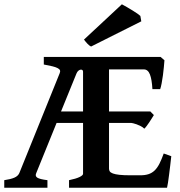

<svg xmlns="http://www.w3.org/2000/svg" viewBox="-20 -883 848 903"><path d="M370.6 -545.9Q370.6 -551.3 367.2 -553.7Q363.8 -556.2 358.9 -555.4Q354 -554.7 348.6 -550.3Q343.3 -545.9 339.8 -537.6L267.1 -358.9H370.6ZM785.6 -148.4Q783.2 -127.4 780.5 -104.2Q777.8 -81.1 775.1 -60.3Q772.5 -39.6 770 -23.4Q767.6 -7.3 765.6 0H304.7V-35.6Q337.9 -42.5 354.2 -50.5Q370.6 -58.6 370.6 -65.4V-304.7H246.1L150.4 -68.8Q144 -54.7 155.5 -47.4Q167 -40 203.1 -35.6V0H0V-35.6Q30.3 -40 47.4 -47.4Q64.5 -54.7 70.8 -68.8L260.7 -538.6Q264.2 -546.9 262 -552.5Q259.8 -558.1 251 -562.7Q242.2 -567.4 226.1 -571.3Q210 -575.2 186 -579.6V-615.2H735.4L753.4 -599.6Q752.4 -586.9 750.7 -567.9Q749 -548.8 746.3 -528.8Q743.7 -508.8 740.2 -491Q736.8 -473.1 733.4 -463.9H696.8Q694.3 -509.3 685.1 -533Q675.8 -556.6 656.7 -556.6H492.7V-358.9H687L703.6 -341.8Q699.2 -335 693.6 -325.7Q688 -316.4 681.6 -307.1Q675.3 -297.9 669.4 -290Q663.6 -282.2 658.7 -277.8Q651.4 -285.2 641.6 -290Q631.8 -294.9 622.6 -298.3Q613.3 -301.8 606.4 -303.2Q599.6 -304.7 598.1 -304.7H492.7V-89.8Q492.7 -82.5 496.3 -76.9Q500 -71.3 511 -67.1Q522 -63 541.7 -60.8Q561.5 -58.6 593.8 -58.6H640.1Q662.6 -58.6 678.7 -64Q694.8 -69.3 707.3 -81.3Q719.7 -93.3 729.7 -112.8Q739.7 -132.3 750 -161.1ZM408.2 -664.1Q399.9 -668 390.9 -677.7Q381.8 -687.5 375 -696.8L553.2 -862.8Q564.5 -856.9 578.1 -848.9Q591.8 -840.8 604.2 -833.3Q616.7 -825.7 626.5 -818.8Q636.2 -812 640.1 -808.1L644.5 -782.7Z"/></svg>

Font: Gentium Basic
Style: Bold
Weight: 700
Designer: J. Victor Gaultney and Annie Olsen
Foundry: SIL International
Version: Version 1.100